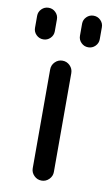

<svg xmlns="http://www.w3.org/2000/svg" viewBox="-85 -806 478 830"><g transform="rotate(10 154.0 -391.5)"><path d="M16.6 -666V-718.8Q16.6 -736.3 29.3 -749Q42 -761.7 60.1 -761.7Q78.1 -761.7 90.8 -749Q103.5 -736.3 103.5 -718.8V-666Q103.5 -648.4 90.8 -635.7Q78.1 -623 60.1 -623Q42 -623 29.3 -635.7Q16.6 -648.4 16.6 -666ZM213.9 -666V-718.8Q213.9 -736.3 226.6 -749Q239.3 -761.7 257.3 -761.7Q275.4 -761.7 288.1 -749Q300.8 -736.3 300.8 -718.8V-666Q300.8 -648.4 288.1 -635.7Q275.4 -623 257.3 -623Q239.3 -623 226.6 -635.7Q213.9 -648.4 213.9 -666ZM112.3 -66.4V-500Q112.3 -519.5 126 -533.2Q139.6 -546.9 158.7 -546.9Q177.7 -546.9 191.4 -533.2Q205.1 -519.5 205.1 -500V-66.4Q205.1 -47.9 191.4 -34.2Q177.7 -20.5 158.7 -20.5Q139.6 -20.5 126 -34.2Q112.3 -47.9 112.3 -66.4Z"/></g></svg>

Font: Gen Jyuu GothicX Regular
Style: Regular
Weight: 400
Designer: [Source Han Sans]
Ryoko NISHIZUKA  (kana & ideographs); Paul D. Hunt (Latin, Greek & Cyrillic); Wenlong ZHANG  (bopomofo
Version: Version 1.002.20150607